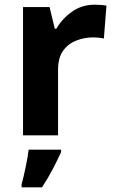

<svg xmlns="http://www.w3.org/2000/svg" viewBox="-20 -576 494 817"><path d="M383 -556Q394 -556 409 -555Q424 -554 433 -552L422 -412Q415 -414 401.5 -415.5Q388 -417 378 -417Q340 -417 305 -403.5Q270 -390 248.5 -360Q227 -330 227 -278V0H78V-546H191L213 -454H220Q244 -496 286 -526Q328 -556 383 -556ZM240 71Q225 104 205 142.5Q185 181 159 221H72V208Q80 179 89 136Q98 93 102 61H240Z"/></svg>

Font: Noto Sans Duployan
Style: Bold
Weight: 700
Designer: David Corbett
Foundry: David Corbett
Version: Version 3.001